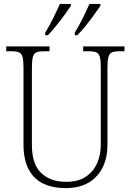

<svg xmlns="http://www.w3.org/2000/svg" viewBox="-20 -951 670 981"><path d="M315 10Q250 10 202 -12.5Q154 -35 127 -84.5Q100 -134 100 -214V-607Q100 -643 95 -660.5Q90 -678 77 -683.5Q64 -689 40 -689H12V-714H233V-689H203Q179 -689 166 -683.5Q153 -678 148 -660Q143 -642 143 -605V-210Q143 -112 190.5 -67Q238 -22 318 -22Q380 -22 419 -48.5Q458 -75 476.5 -118Q495 -161 495 -211V-606Q495 -642 490 -660Q485 -678 472 -683.5Q459 -689 435 -689H405V-714H616V-689H589Q565 -689 552 -683.5Q539 -678 534 -660Q529 -642 529 -605V-210Q529 -147 505.5 -97.5Q482 -48 434.5 -19Q387 10 315 10ZM362 -784Q383 -818 402.5 -857.5Q422 -897 437 -931H493V-921Q481 -904 461 -876Q441 -848 418 -819.5Q395 -791 375 -771H362ZM211 -784Q232 -818 251.5 -857.5Q271 -897 286 -931H342V-921Q331 -904 310.5 -876Q290 -848 267 -819.5Q244 -791 225 -771H211Z"/></svg>

Font: Noto Serif Georgian SemiCondensed ExtraLight
Style: Regular
Weight: 200
Width: 4
Designer: Monotype Design Team, Akaki Razmadze
Foundry: Google LLC
Version: Version 2.003; ttfautohint (v1.8.4.7-5d5b)